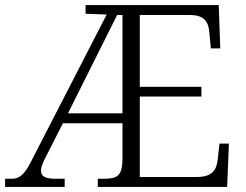

<svg xmlns="http://www.w3.org/2000/svg" viewBox="-22 -734 967 754"><path d="M-2 0H232V-32H196C158 -32 139 -40 139 -64C139 -77 146 -96 159 -120L225 -250H459V-109C458 -41 437 -32 384 -32H362V0H870L877 -170H840L833 -108C828 -63 809 -39 750 -39H527V-355H769V-393H527V-675H729C776 -674 797 -651 800 -607L806 -544H843L837 -714H314V-680L397 -677L96 -92C73 -47 52 -32 25 -32H-2ZM245 -289 438 -675H459V-289Z"/></svg>

Font: Noto Serif Devanagari Light
Style: Regular
Weight: 300
Designer: Universal Thirst, Indian Type Foundry and the Monotype Design Team
Foundry: Monotype Imaging Inc.
Version: Version 2.004